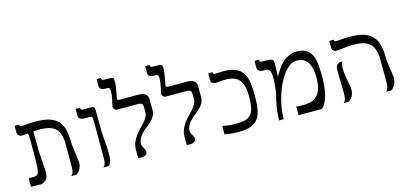

<svg xmlns="http://www.w3.org/2000/svg" viewBox="-64 -1178 3443 1625"><g transform="rotate(-15 1657.5 -365.5)"><path d="M496.1 -96.2Q496.1 -77.1 491.7 -62Q487.3 -46.9 480.7 -35.2Q474.1 -23.4 465.6 -14.9Q457 -6.3 449.2 0H401.9Q406.2 -3.9 410.6 -9.3Q415 -14.6 418.2 -22.2Q421.4 -29.8 423.6 -40.3Q425.8 -50.8 425.8 -64.9V-269.5Q425.8 -323.2 414.6 -358.4Q403.3 -393.6 379.6 -414.1Q356 -434.6 319.3 -442.9Q282.7 -451.2 231.9 -451.2Q222.2 -451.2 211.7 -450.7Q201.2 -450.2 189.9 -449.2V-378.9Q189.9 -312.5 191.9 -266.8Q193.8 -221.2 196.3 -189.2Q198.7 -157.2 200.7 -135Q202.6 -112.8 202.6 -93.3Q202.6 -72.3 200 -57.4Q197.3 -42.5 190.7 -32Q184.1 -21.5 173.3 -13.9Q162.6 -6.3 147 0H48.8V-75.7H89.4Q106.9 -75.7 118.2 -80.1Q129.4 -84.5 135.5 -102.5Q141.6 -120.6 143.8 -157.5Q146 -194.3 146 -259.3V-388.2Q146 -412.6 144.3 -425.5Q142.6 -438.5 135.7 -443.8Q120.6 -441.9 112.1 -440.9Q103.5 -439.9 99.1 -439.5Q94.7 -439 93.3 -439Q91.8 -439 91.3 -439Q74.2 -439 61.5 -448.2Q48.8 -457.5 48.8 -476.1V-535.2H87.9V-529.8Q87.9 -524.4 91.8 -521.2Q95.7 -518.1 107.9 -518.1Q110.8 -518.1 121.1 -519Q131.3 -520 147.7 -521.2Q164.1 -522.5 185.5 -523.4Q207 -524.4 231.9 -524.4Q302.7 -524.4 349.6 -509Q396.5 -493.7 424.3 -463.1Q452.1 -432.6 463.4 -386.7Q474.6 -340.8 474.6 -279.8Q474.6 -260.3 478 -233.2Q481.4 -206.1 485.4 -179.2Q489.3 -152.3 492.7 -129.6Q496.1 -106.9 496.1 -96.2Z M758.8 -96.2Q758.8 -58.1 752.7 -35.4Q746.6 -12.7 730.5 0H683.1Q687.5 -3.9 691.9 -9.3Q696.3 -14.6 699.5 -22.2Q702.6 -29.8 704.8 -40.3Q707 -50.8 707 -64.9V-388.2Q707 -406.2 706.3 -417Q705.6 -427.7 702.6 -433.6Q699.7 -439.5 694.1 -441.2Q688.5 -442.9 679.2 -442.9H633.8Q613.3 -442.9 598.9 -451.7Q584.5 -460.4 584.5 -481V-540H623.5V-531.7Q623.5 -528.8 624.8 -526.4Q626 -523.9 629.6 -522.2Q633.3 -520.5 639.9 -519.5Q646.5 -518.6 657.2 -518.6H720.2Q729.5 -518.6 737.8 -512.5Q746.1 -506.3 746.1 -486.8V-378.9Q746.1 -340.8 747.1 -312Q748 -283.2 749.5 -260.3Q751 -237.3 752.4 -218.3Q753.9 -199.2 755.4 -180.7Q756.8 -162.1 757.8 -141.8Q758.8 -121.6 758.8 -96.2Z M1069.3 -34.7Q1069.3 -21 1060.3 -12.9Q1051.3 -4.9 1034.2 0H987.8V-69.8Q987.8 -106.4 999.5 -135.5Q1011.2 -164.6 1029.1 -189.2Q1046.9 -213.9 1067.6 -234.9Q1088.4 -255.9 1106.2 -276.1Q1124 -296.4 1135.7 -317.1Q1147.5 -337.9 1147.5 -361.3V-407.2Q1147.5 -426.8 1137.2 -434.8Q1127 -442.9 1107.9 -442.9H922.4Q916.5 -442.9 910.9 -445.3Q905.3 -447.8 900.9 -452.1Q896.5 -456.5 893.6 -462.6Q890.6 -468.8 890.6 -476.1Q890.6 -480 894 -493.4Q897.5 -506.8 901.4 -525.1Q905.3 -543.5 908.7 -564.7Q912.1 -585.9 912.1 -606Q912.1 -624 907.2 -632.1Q902.3 -640.1 884.3 -640.1H870.1Q849.6 -640.1 835.2 -648.9Q820.8 -657.7 820.8 -678.2V-737.3H859.9V-729Q859.9 -726.1 861.1 -723.6Q862.3 -721.2 866 -719.5Q869.6 -717.8 876.2 -716.8Q882.8 -715.8 893.6 -715.8H939.9Q949.2 -715.8 957.5 -709.7Q965.8 -703.6 965.8 -684.1Q965.8 -661.1 962.6 -636.5Q959.5 -611.8 955.3 -590.3Q951.2 -568.8 948 -553.2Q944.8 -537.6 944.8 -533.2Q944.8 -527.8 948.7 -523.2Q952.6 -518.6 966.3 -518.6H1130.9Q1148.4 -518.6 1162.8 -514.9Q1177.2 -511.2 1188 -503.9Q1198.7 -496.6 1204.6 -485.8Q1210.4 -475.1 1210.4 -460.4V-361.8Q1210.4 -332.5 1198 -310.5Q1185.5 -288.6 1167 -270.3Q1148.4 -252 1126.5 -235.4Q1104.5 -218.8 1085.9 -200Q1067.4 -181.2 1054.9 -158.4Q1042.5 -135.7 1042.5 -105Q1042.5 -97.2 1046.6 -88.4Q1050.8 -79.6 1055.9 -70.3Q1061 -61 1065.2 -51.8Q1069.3 -42.5 1069.3 -34.7Z M1495.1 -34.7Q1495.1 -21 1486.1 -12.9Q1477.1 -4.9 1460 0H1413.6V-69.8Q1413.6 -106.4 1425.3 -135.5Q1437 -164.6 1454.8 -189.2Q1472.7 -213.9 1493.4 -234.9Q1514.2 -255.9 1532 -276.1Q1549.8 -296.4 1561.5 -317.1Q1573.2 -337.9 1573.2 -361.3V-407.2Q1573.2 -426.8 1563 -434.8Q1552.7 -442.9 1533.7 -442.9H1348.1Q1342.3 -442.9 1336.7 -445.3Q1331.1 -447.8 1326.7 -452.1Q1322.3 -456.5 1319.3 -462.6Q1316.4 -468.8 1316.4 -476.1Q1316.4 -480 1319.8 -493.4Q1323.2 -506.8 1327.1 -525.1Q1331.1 -543.5 1334.5 -564.7Q1337.9 -585.9 1337.9 -606Q1337.9 -624 1333 -632.1Q1328.1 -640.1 1310.1 -640.1H1295.9Q1275.4 -640.1 1261 -648.9Q1246.6 -657.7 1246.6 -678.2V-737.3H1285.6V-729Q1285.6 -726.1 1286.9 -723.6Q1288.1 -721.2 1291.7 -719.5Q1295.4 -717.8 1302 -716.8Q1308.6 -715.8 1319.3 -715.8H1365.7Q1375 -715.8 1383.3 -709.7Q1391.6 -703.6 1391.6 -684.1Q1391.6 -661.1 1388.4 -636.5Q1385.3 -611.8 1381.1 -590.3Q1377 -568.8 1373.8 -553.2Q1370.6 -537.6 1370.6 -533.2Q1370.6 -527.8 1374.5 -523.2Q1378.4 -518.6 1392.1 -518.6H1556.6Q1574.2 -518.6 1588.6 -514.9Q1603 -511.2 1613.8 -503.9Q1624.5 -496.6 1630.4 -485.8Q1636.2 -475.1 1636.2 -460.4V-361.8Q1636.2 -332.5 1623.8 -310.5Q1611.3 -288.6 1592.8 -270.3Q1574.2 -252 1552.2 -235.4Q1530.3 -218.8 1511.7 -200Q1493.2 -181.2 1480.7 -158.4Q1468.3 -135.7 1468.3 -105Q1468.3 -97.2 1472.4 -88.4Q1476.6 -79.6 1481.7 -70.3Q1486.8 -61 1491 -51.8Q1495.1 -42.5 1495.1 -34.7Z M1874 -524.4Q1940.4 -524.4 1981 -506.6Q2021.5 -488.8 2043.2 -454.6Q2064.9 -420.4 2072 -371.3Q2079.1 -322.3 2079.1 -259.3Q2079.1 -190.4 2071 -140.4Q2063 -90.3 2040.3 -57.9Q2017.6 -25.4 1976.3 -9.8Q1935.1 5.9 1869.1 5.9Q1850.1 5.9 1834.2 5.1Q1818.4 4.4 1804.2 2.9Q1790 1.5 1775.9 -0.7Q1761.7 -2.9 1746.1 -5.9V-79.6Q1770 -74.2 1800 -70.8Q1830.1 -67.4 1869.1 -67.4Q1913.1 -67.4 1943.8 -75.4Q1974.6 -83.5 1993.9 -104.7Q2013.2 -126 2021.7 -163.3Q2030.3 -200.7 2030.3 -259.3Q2030.3 -312.5 2021 -349.4Q2011.7 -386.2 1992.4 -408.7Q1973.1 -431.2 1943.6 -441.2Q1914.1 -451.2 1874 -451.2Q1840.3 -451.2 1819.8 -448.2Q1799.3 -445.3 1787.6 -445.3Q1771 -445.3 1758.5 -454.1Q1746.1 -462.9 1746.1 -481V-540H1785.2V-534.7Q1785.2 -529.3 1787.6 -525.1Q1790 -521 1799.8 -521Q1807.1 -521 1825.4 -522.7Q1843.8 -524.4 1874 -524.4Z M2259.3 -234.4Q2264.2 -277.3 2266.6 -308.6Q2269 -339.8 2269 -363.3Q2269 -387.7 2265.9 -403.3Q2262.7 -418.9 2255.9 -427.7Q2249 -436.5 2238.5 -439.7Q2228 -442.9 2212.9 -442.9H2201.7Q2181.2 -442.9 2166.7 -451.7Q2152.3 -460.4 2152.3 -481V-540H2191.4V-531.7Q2191.4 -528.8 2192.6 -526.4Q2193.8 -523.9 2197.5 -522.2Q2201.2 -520.5 2207.8 -519.5Q2214.4 -518.6 2225.1 -518.6H2245.6Q2258.3 -518.6 2270.3 -518.1Q2282.2 -517.6 2291.5 -514.2Q2300.8 -510.7 2306.4 -503.4Q2312 -496.1 2312 -482.4Q2312 -473.1 2312 -459.5Q2312 -445.8 2311.5 -429.7Q2311 -413.6 2310.5 -396Q2310.1 -378.4 2309.6 -360.8Q2327.1 -393.6 2347.9 -423.1Q2368.7 -452.6 2393.8 -475.3Q2418.9 -498 2449.2 -511.5Q2479.5 -524.9 2516.6 -524.9Q2569.8 -524.9 2600.8 -504.6Q2631.8 -484.4 2647.2 -449Q2662.6 -413.6 2666.7 -365Q2670.9 -316.4 2670.9 -259.3Q2670.9 -218.8 2666.5 -177.5Q2662.1 -136.2 2652.8 -100.6Q2643.6 -64.9 2629.2 -38.3Q2614.7 -11.7 2594.7 0H2393.1V-75.2Q2407.7 -74.2 2422.4 -73.2Q2437 -72.3 2451.7 -72.3Q2485.4 -72.3 2516.1 -79.1Q2546.9 -85.9 2570.6 -106.9Q2594.2 -127.9 2608.2 -166.5Q2622.1 -205.1 2622.1 -268.1Q2622.1 -310.5 2615 -344.5Q2607.9 -378.4 2592.8 -402.1Q2577.6 -425.8 2554 -438.5Q2530.3 -451.2 2497.6 -451.2Q2465.8 -451.2 2436.3 -431.2Q2406.7 -411.1 2380.9 -377.2Q2355 -343.3 2333.3 -298.1Q2311.5 -252.9 2295.9 -202.9Q2280.3 -152.8 2271.7 -100.6Q2263.2 -48.3 2263.2 0H2222.7Q2222.7 -52.7 2231.9 -112.8Q2241.2 -172.9 2258.8 -232.4Q2258.8 -232.9 2259 -233.2Q2259.3 -233.4 2259.3 -234.4Z M2882.3 -96.2Q2882.3 -77.1 2877.9 -62Q2873.5 -46.9 2866.9 -35.2Q2860.4 -23.4 2851.8 -14.9Q2843.3 -6.3 2835.4 0H2788.1Q2792.5 -3.9 2796.9 -9.3Q2801.3 -14.6 2804.4 -22.2Q2807.6 -29.8 2809.8 -40.3Q2812 -50.8 2812 -64.9V-127Q2812 -132.3 2811.8 -143.8Q2811.5 -155.3 2811 -169.2Q2810.5 -183.1 2810.1 -198.5Q2809.6 -213.9 2809.1 -227.8Q2808.6 -241.7 2808.3 -252.4Q2808.1 -263.2 2808.1 -268.1Q2808.1 -287.1 2809.8 -299.3Q2811.5 -311.5 2815.7 -319.6Q2819.8 -327.6 2826.4 -332.8Q2833 -337.9 2843.3 -343.3H2871.1Q2862.3 -335 2859.6 -321Q2856.9 -307.1 2856.9 -278.3Q2856.9 -253.4 2860.8 -227.1Q2864.7 -200.7 2869.6 -176.3Q2874.5 -151.9 2878.4 -131.1Q2882.3 -110.4 2882.3 -96.2ZM3254.4 -96.2Q3254.4 -77.1 3250 -62Q3245.6 -46.9 3239 -35.2Q3232.4 -23.4 3223.9 -14.9Q3215.3 -6.3 3207.5 0H3160.2Q3164.6 -3.9 3168.9 -9.3Q3173.3 -14.6 3176.5 -22.2Q3179.7 -29.8 3181.9 -40.3Q3184.1 -50.8 3184.1 -64.9V-269.5Q3184.1 -323.2 3172.9 -359.1Q3161.6 -395 3137.9 -416.5Q3114.3 -438 3077.6 -447Q3041 -456.1 2990.2 -456.1Q2968.8 -456.1 2946.8 -454.1Q2924.8 -452.1 2905.8 -450Q2886.7 -447.8 2872.1 -445.8Q2857.4 -443.8 2849.6 -443.8Q2832.5 -443.8 2819.8 -453.1Q2807.1 -462.4 2807.1 -481V-540H2846.2V-534.7Q2846.2 -529.3 2850.1 -526.1Q2854 -522.9 2866.2 -522.9Q2872.6 -522.9 2881.8 -523.9Q2891.1 -524.9 2905.8 -526.1Q2920.4 -527.3 2940.9 -528.3Q2961.4 -529.3 2990.2 -529.3Q3061 -529.3 3107.9 -513.2Q3154.8 -497.1 3182.6 -465.6Q3210.4 -434.1 3221.7 -387.5Q3232.9 -340.8 3232.9 -279.8Q3232.9 -260.3 3236.3 -233.2Q3239.7 -206.1 3243.7 -179.2Q3247.6 -152.3 3251 -129.6Q3254.4 -106.9 3254.4 -96.2Z"/></g></svg>

Font: Arian AMU Serif
Style: Regular
Weight: 400
Designer: Ruben Hakobyan (Tarumian)
Foundry: Ruben Hakobyan (Tarumian)
Version: Version 1.002